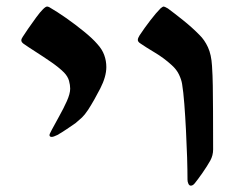

<svg xmlns="http://www.w3.org/2000/svg" viewBox="-20 -547 749 589"><path d="M565.4 22.5Q560.5 22.5 557.9 16.6Q555.2 10.7 555.2 4.4Q555.2 -23.9 554 -64.2Q552.7 -104.5 550.5 -147.7Q548.3 -190.9 545.4 -228.5Q542.5 -266.1 538.6 -289.6Q536.6 -302.2 529.3 -317.9Q522 -333.5 506.8 -347.2Q483.4 -368.7 455.3 -385.5Q427.2 -402.3 411.6 -413.1Q402.8 -418.5 402.8 -424.3Q402.8 -430.2 408.2 -438.5Q423.3 -461.4 441.2 -484.6Q459 -507.8 472.7 -521.5Q479 -526.9 482.4 -526.9Q484.9 -526.9 495.1 -521Q513.7 -507.3 541.5 -485.1Q569.3 -462.9 591.8 -439.9Q607.4 -424.8 617.9 -402.1Q628.4 -379.4 630.4 -344.7Q632.3 -315.9 632.8 -283.9Q633.3 -252 633.5 -205.8Q633.8 -159.7 633.8 -88.4Q633.8 -70.3 625 -54.2Q615.7 -37.6 601.1 -16.6Q586.4 4.4 577.6 15.1Q571.8 22.5 565.4 22.5ZM138.7 -127Q131.8 -127 131.8 -132.8Q131.8 -135.3 135 -141.1Q138.2 -147 139.2 -149.4Q148.4 -167 161.6 -190.4Q174.8 -213.9 185.1 -236.8Q195.3 -259.8 195.3 -274.9Q195.3 -286.1 191.7 -299.3Q188 -312.5 176.3 -324.7Q161.1 -339.8 137.5 -356.2Q113.8 -372.6 90.1 -387.7Q66.4 -402.8 51.8 -413.1Q45.4 -418 45.4 -423.3Q45.4 -427.7 49.8 -434.1Q54.2 -441.4 66.2 -458.7Q78.1 -476.1 91.1 -493.7Q104 -511.2 111.8 -518.6Q120.1 -526.9 124.5 -526.9Q127.4 -526.9 131.3 -524.9Q154.3 -511.7 182.9 -491.7Q211.4 -471.7 237.5 -450.4Q263.7 -429.2 278.8 -411.6Q293.5 -395.5 299.8 -377.9Q306.2 -360.4 306.2 -341.3Q306.2 -312 287.6 -275.6Q269 -239.3 250.5 -210.4Q239.7 -194.3 231.7 -186.8Q223.6 -179.2 211.9 -169.4Q200.7 -161.6 184.8 -150.9Q168.9 -140.1 155.8 -132.8Q144 -127 138.7 -127Z"/></svg>

Font: David Libre Medium
Style: Regular
Weight: 500
Designer: Ismar David, J. Victor Gaultney, Annie Olsen and Meir Sadan
Foundry: Monotype Imaging Inc. & SIL International
Version: Version 1.100; ttfautohint (v1.8.4.7-5d5b)